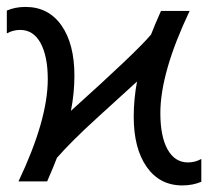

<svg xmlns="http://www.w3.org/2000/svg" viewBox="-20 -532 610 563"><path d="M570.3 1Q545.4 11.7 514.6 11.7Q448.2 11.7 410.2 -42.5Q372.1 -96.7 372.1 -189.9Q372.1 -241.2 381.8 -293Q378.9 -290 261.2 -183.1Q189 -117.2 147 -69.3Q137.2 -43.5 118.2 0H34.2Q120.1 -180.7 120.1 -299.8Q120.1 -366.7 99.1 -405.5Q78.1 -444.3 39.1 -444.3Q18.6 -444.3 0 -434.1V-501Q24.4 -511.7 54.7 -511.7Q122.1 -511.7 160.2 -457.5Q198.2 -403.3 198.2 -310.1Q198.2 -258.8 188 -207Q381.8 -381.3 422.9 -430.7Q432.6 -456.5 452.1 -500H536.1Q450.2 -319.3 450.2 -200.2Q450.2 -131.8 471.4 -93.8Q492.7 -55.7 531.2 -55.7Q551.8 -55.7 570.3 -65.9Z"/></svg>

Font: Segoe UI Historic
Style: Regular
Weight: 400
Foundry: Microsoft Corporation
Version: Version 1.03